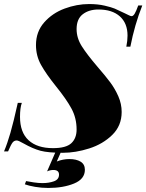

<svg xmlns="http://www.w3.org/2000/svg" viewBox="-55 -742 724 950"><path d="M590 -511H570Q576 -540 576 -566Q576 -627 538 -661Q500 -695 432 -695Q385 -695 354.5 -671.5Q324 -648 324 -598Q324 -554 349.5 -513.5Q375 -473 428 -411Q467 -366 490.5 -334.5Q514 -303 530.5 -265.5Q547 -228 547 -188Q547 -120 500.5 -74.5Q454 -29 386.5 -7.5Q319 14 256 14Q183 14 145.5 4Q108 -6 62 -32Q36 -47 28 -47Q15 -47 7 -36.5Q-1 -26 -15 7H-35Q-19 -31 -3.5 -84.5Q12 -138 33 -233H53Q44 -208 44 -164Q44 -87 86.5 -48Q129 -9 207 -9Q272 -9 298 -33.5Q324 -58 324 -101Q324 -158 298.5 -205Q273 -252 222 -315Q173 -376 148 -421Q123 -466 123 -519Q123 -585 163.5 -631Q204 -677 264.5 -699.5Q325 -722 386 -722Q429 -722 463 -714Q497 -706 512.5 -699.5Q528 -693 563 -676Q568 -674 579.5 -668Q591 -662 596 -662Q604 -662 611.5 -674.5Q619 -687 629 -715H649Q611 -619 590 -511ZM226 57Q257 45 288 45Q323 45 344 58Q365 71 365 98Q365 144 311.5 166Q258 188 184 188Q150 188 118.5 182.5Q87 177 68 170L74 154Q88 157 112 160.5Q136 164 155 164Q187 164 212 155Q237 146 237 122Q237 99 209 99Q193 99 178 106L227 -7H254Z"/></svg>

Font: Playfair Display SC Black
Style: Italic
Weight: 900
Italic angle: -14°
Designer: Claus Eggers Sørensen
Foundry: Claus Eggers Sørensen
Version: Version 1.200; ttfautohint (v1.6)